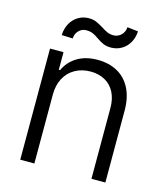

<svg xmlns="http://www.w3.org/2000/svg" viewBox="-108 -801 765 885"><g transform="rotate(15 274.5 -359.0)"><path d="M138.7 0H71.3V-530.3H135.7V-446.3H141.6Q161.1 -488.8 200.9 -512.9Q240.7 -537.1 297.9 -537.1Q352.1 -537.1 392.6 -514.6Q433.1 -492.2 455.3 -448.5Q477.5 -404.8 477.5 -342.8V0H411.1V-337.9Q411.1 -380.4 395.3 -411.6Q379.4 -442.9 349.9 -459.7Q320.3 -476.6 280.3 -476.6Q239.3 -476.6 207 -458.7Q174.8 -440.9 156.7 -407.5Q138.7 -374 138.7 -329.1ZM209 -711.9Q228.5 -711.9 243.2 -705.8Q257.8 -699.7 278.3 -687.5Q294.9 -676.3 308.1 -670.7Q321.3 -665 336.9 -665Q358.4 -665 373.8 -679.9Q389.2 -694.8 390.6 -717.8L442.4 -711.9Q440.9 -681.2 427 -657.2Q413.1 -633.3 390.4 -620.4Q367.7 -607.4 340.8 -607.4Q319.3 -607.4 304.7 -613.8Q290 -620.1 271.5 -632.8Q255.9 -644 242.7 -649.7Q229.5 -655.3 211.9 -655.3Q190.4 -655.3 175.8 -640.1Q161.1 -625 160.2 -602.5L107.4 -604.5Q108.4 -635.7 122.1 -660.2Q135.7 -684.6 158.4 -698.2Q181.2 -711.9 209 -711.9Z"/></g></svg>

Font: Pretendard Light
Style: Regular
Weight: 300
Designer: Base glyphs from Inter by Rasmus Andersson; Hangeul glyphs from Noto Sans CJK(Source Han Sans) by Jang Soo-young and Kan
Foundry: Kil Hyung-jin
Version: Version 1.309